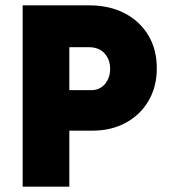

<svg xmlns="http://www.w3.org/2000/svg" viewBox="-20 -700 633 720"><path d="M65 0Q65 -168 65 -340Q65 -512 65 -680Q127 -680 189.5 -680Q252 -680 313 -680Q390 -680 447 -650.5Q504 -621 536 -568Q568 -515 568 -444Q568 -374 536.5 -321Q505 -268 450.5 -239Q396 -210 327 -210Q305 -210 283.5 -210Q262 -210 240 -210Q240 -158 240 -105Q240 -52 240 0Q197 0 153 0Q109 0 65 0ZM313 -523Q295 -523 276.5 -523Q258 -523 240 -523Q240 -483 240 -442.5Q240 -402 240 -362Q260 -362 281.5 -362Q303 -362 323 -362Q354 -362 373.5 -385Q393 -408 393 -442Q393 -477 372 -500Q351 -523 313 -523Z"/></svg>

Font: Tilt Warp
Style: Regular
Weight: 400
Designer: Andy Clymer
Foundry: Andy Clymer
Version: Version 1.000